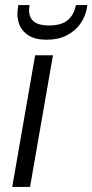

<svg xmlns="http://www.w3.org/2000/svg" viewBox="-20 -734 363 754"><path d="M28 0 118 -517H188L98 0ZM163 -578Q119 -578 92 -595Q65 -612 55 -640Q45 -668 50 -701L52 -714H96Q89 -676 107 -655Q125 -634 173 -634Q221 -634 246 -655Q271 -676 278 -714H323L321 -701Q315 -668 295 -640Q275 -612 242 -595Q209 -578 163 -578Z"/></svg>

Font: DM Sans 11pt Light
Style: Italic
Weight: 300
Italic angle: -10°
Version: Version 4.004;gftools[0.9.30]